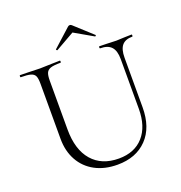

<svg xmlns="http://www.w3.org/2000/svg" viewBox="-142 -909 980 1042"><g transform="rotate(-20 348.5 -387.5)"><path d="M487 -613Q484 -613 484 -619Q484 -625 487 -625L529 -624Q563 -622 584 -622Q602 -622 632 -624L673 -625Q675 -625 675 -619Q675 -613 673 -613Q632 -613 613 -590.5Q594 -568 594 -520V-234Q594 -117 531 -52Q468 13 361 13Q287 13 232 -16.5Q177 -46 147 -100Q117 -154 117 -225V-544Q117 -574 110.5 -588Q104 -602 85.5 -607.5Q67 -613 28 -613Q26 -613 26 -619Q26 -625 28 -625L76 -624Q118 -622 143 -622Q170 -622 212 -624L258 -625Q261 -625 261 -619Q261 -613 258 -613Q219 -613 201 -607Q183 -601 176.5 -586.5Q170 -572 170 -542V-260Q170 -143 225 -79.5Q280 -16 379 -16Q470 -16 521 -73.5Q572 -131 572 -233V-520Q572 -568 551.5 -590.5Q531 -613 487 -613ZM363 -783Q368 -788 375 -788Q381 -788 386 -783L488 -690Q489 -690 489 -688Q489 -686 486.5 -684Q484 -682 483 -683L375 -745L266 -683Q264 -682 261 -685.5Q258 -689 260 -690Z"/></g></svg>

Font: Cormorant Garamond Light
Style: Regular
Weight: 300
Designer: Christian Thalmann (Catharsis Fonts)
Version: Version 3.000